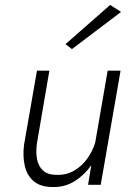

<svg xmlns="http://www.w3.org/2000/svg" viewBox="-20 -745 530 774"><path d="M468 -697 270 -547 244 -567 424 -725ZM129 -168Q124 -134 129 -105Q134 -76 153 -58Q172 -40 209 -40Q248 -39 279.5 -57.5Q311 -76 332.5 -106.5Q354 -137 364 -171L414 -460H466L386 0H335L348 -79Q321 -40 281.5 -15Q242 10 193 9Q144 9 116.5 -14Q89 -37 80 -76Q71 -115 77 -162L129 -460H179Z"/></svg>

Font: Jost* Light
Style: Italic
Weight: 300
Italic angle: -10°
Version: Version 3.7